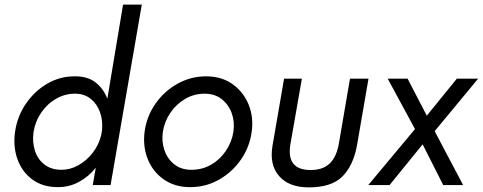

<svg xmlns="http://www.w3.org/2000/svg" viewBox="-20 -800 2087 830"><path d="M45 -230Q55 -298 92.5 -352.5Q130 -407 185.5 -439Q241 -471 306 -470Q360 -470 394 -443Q428 -416 444 -373L512 -780H593L458 0H381L394 -75Q364 -37 322 -14Q280 9 230 9Q165 9 120.5 -23.5Q76 -56 56 -110.5Q36 -165 45 -230ZM125 -230Q119 -186 131 -148.5Q143 -111 172.5 -88.5Q202 -66 246 -66Q284 -66 319.5 -86Q355 -106 381.5 -140.5Q408 -175 418 -218L421 -237Q425 -279 412.5 -314.5Q400 -350 373 -372Q346 -394 308 -395Q264 -396 225 -374.5Q186 -353 159.5 -315Q133 -277 125 -230Z M605 -230Q614 -297 651.5 -351Q689 -405 746.5 -437.5Q804 -470 871 -470Q938 -470 985 -436.5Q1032 -403 1054.5 -348.5Q1077 -294 1068 -230Q1059 -164 1021.5 -110Q984 -56 927 -23.5Q870 9 802 9Q736 9 688.5 -24Q641 -57 619 -111.5Q597 -166 605 -230ZM684 -230Q678 -188 691 -150.5Q704 -113 733.5 -89.5Q763 -66 808 -66Q854 -66 892.5 -88Q931 -110 956.5 -148Q982 -186 989 -230Q995 -273 982 -310Q969 -347 939 -371Q909 -395 864 -395Q819 -395 780.5 -372.5Q742 -350 716.5 -312.5Q691 -275 684 -230Z M1315 10Q1229 10 1186.5 -39Q1144 -88 1158 -170L1208 -460H1285L1236 -180Q1215 -65 1323 -65Q1376 -65 1405.5 -93.5Q1435 -122 1445 -180L1493 -460H1573L1523 -170Q1507 -84 1460 -37Q1413 10 1315 10Z M1955 -460H2047L1859 -233L1982 0H1896L1807 -176L1664 0H1572L1774 -242L1656 -460H1742L1825 -300Z"/></svg>

Font: Von Book
Style: Italic
Weight: 400
Version: Version 4.000; ttfautohint (v1.8.4.7-5d5b)